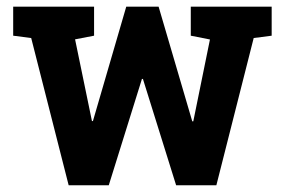

<svg xmlns="http://www.w3.org/2000/svg" viewBox="-20 -548 842 568"><path d="M783.7 -442.4 730.5 -435.5 620.1 0H501L402.8 -314.5H399.9L301.8 0H183.1L72.3 -435.5L19 -442.4V-528.3H258.3V-442.4L202.1 -431.6L252 -189.9H254.9L353.5 -528.3H449.2L548.8 -189H551.8L601.1 -431.2L544.4 -442.4V-528.3H783.7Z"/></svg>

Font: TypoPRO Roboto Slab
Style: Bold
Weight: 700
Designer: Google
Version: Version 1.100263; 2013; ttfautohint (v0.94.20-1c74) -l 8 -r 